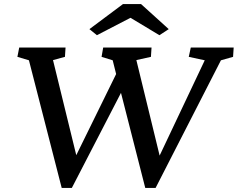

<svg xmlns="http://www.w3.org/2000/svg" viewBox="-20 -925 1175 949"><path d="M698 4H749L1072 -627L1132 -644L1135 -690H923L913 -644L992 -627L769 -156L654 -628L726 -644L729 -690H490L482 -644L537 -627L554 -559L357 -158L242 -628L301 -644L304 -690H75L66 -644L123 -627L285 4H335L578 -466ZM422 -781 459 -751 625 -837 768 -751 814 -781 677 -905H588Z"/></svg>

Font: TPK Tissa Web Medium
Style: Italic
Weight: 500
Italic angle: -7°
Designer: Jacques Le Bailly, Suppakit Chalermlarp | Katatrad Co.,Ltd.
Foundry: Jacques Le Bailly, Cadson Demak Co.,Ltd.
Version: Version 5.000;Glyphs 3.1.2 (3151)